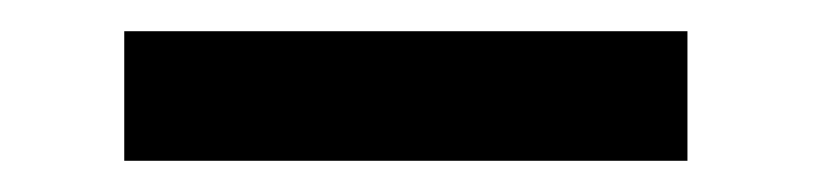

<svg xmlns="http://www.w3.org/2000/svg" viewBox="-20 -332 521 123"><path d="M59.6 -229V-312H420.4V-229Z"/></svg>

Font: TypoPRO Playfair Display SC
Style: Bold
Weight: 700
Designer: Claus Eggers Sørensen
Foundry: Claus Eggers Sørensen
Version: Version 1.004;PS 001.004;hotconv 1.0.70;makeotf.lib2.5.58329